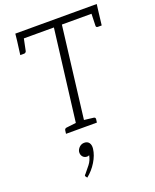

<svg xmlns="http://www.w3.org/2000/svg" viewBox="-181 -811 988 1221"><g transform="rotate(-20 313.5 -200.5)"><path d="M238 0 320 -662H71L76 -709H627L621 -662H374L293 0ZM161 0 164 -23Q165 -29 168.5 -32Q172 -35 177 -36L254 -45L255 0ZM276 0 287 -45 362 -36Q368 -35 370.5 -32Q373 -29 373 -23L370 0ZM575 -678 621 -662 610 -570H584Q578 -570 575 -573Q572 -576 572 -581ZM120 -678 100 -581Q98 -576 94 -573Q90 -570 85 -570H59L71 -662ZM193 308 187 300Q185 298 184 296Q183 294 183 291Q184 287 190 282Q207 262 227 236.5Q247 211 253 177Q250 180 246 181Q242 182 238 182Q220 182 209 169Q198 156 200 136Q203 119 217 106Q231 93 250 93Q272 93 282.5 108Q293 123 290 148Q285 190 258.5 233.5Q232 277 193 308Z"/></g></svg>

Font: Aleo Light
Style: Italic
Weight: 300
Italic angle: -7°
Designer: Alessio Laiso
Foundry: Alessio Laiso
Version: Version 2.001;gftools[0.9.29]